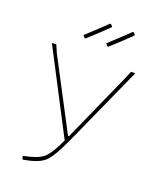

<svg xmlns="http://www.w3.org/2000/svg" viewBox="-154 -934 849 1032"><g transform="rotate(20 270.5 -417.5)"><path d="M311 -734Q402 -818 425 -841L430 -840L440 -830L439 -825Q404 -790 327 -720L322 -721ZM181 -734Q272 -818 295 -841L300 -840L310 -830L309 -825Q274 -790 197 -720L192 -721ZM97 -10 99 -13Q177 -28 208.5 -54Q240 -80 280 -167L36 -636L61 -637L80 -593L288 -197H294L471 -593L489 -636H513L309 -183Q259 -72 225 -40Q191 -8 107 6H101Q98 -3 97 -10Z"/></g></svg>

Font: Alegreya Sans Thin
Style: Regular
Weight: 100
Designer: Juan Pablo del Peral
Foundry: Huerta Tipografica
Version: Version 2.007